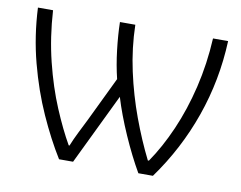

<svg xmlns="http://www.w3.org/2000/svg" viewBox="-64 -617 880 701"><g transform="rotate(10 376.5 -266.0)"><path d="M728 -532Q722 -386 674.5 -251Q627 -116 543 0H489Q456 -57 424.5 -128.5Q393 -200 374 -263L247 0H195Q154 -66 116.5 -149.5Q79 -233 53.5 -330Q28 -427 23 -532H79Q85 -433 107 -344Q129 -255 160 -181.5Q191 -108 221 -56H224Q234 -81 247 -107Q260 -133 273 -159L353 -325Q341 -374 334.5 -429Q328 -484 327 -532H384Q386 -446 404.5 -361.5Q423 -277 452 -198.5Q481 -120 515 -52H519Q559 -110 592 -185.5Q625 -261 646 -349Q667 -437 672 -532Z"/></g></svg>

Font: Noto Sans Light
Style: Regular
Weight: 300
Designer: Monotype Design Team
Foundry: Monotype Imaging Inc.
Version: Version 2.007